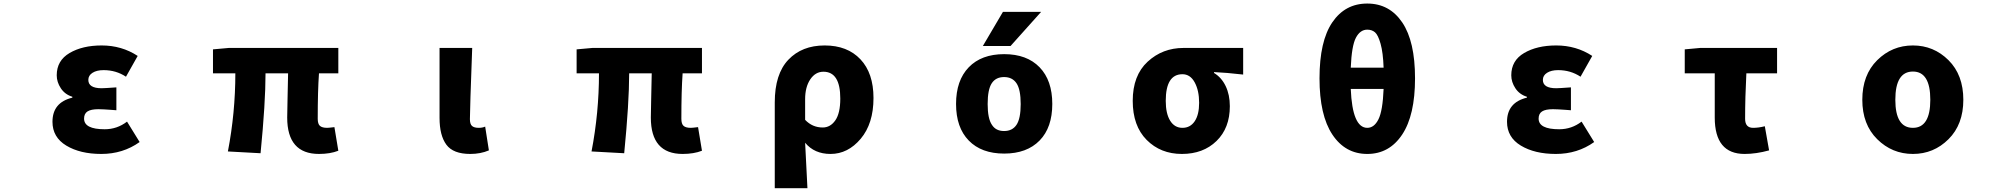

<svg xmlns="http://www.w3.org/2000/svg" viewBox="-20 -833 11040 1056"><path d="M537.1 13.7Q420.9 13.7 344.7 -32.2Q268.6 -78.1 268.6 -163.1Q268.6 -269.5 377.9 -295.9V-300.8Q336.9 -313.5 314.5 -347.7Q292 -381.8 292 -418.9Q292 -500 362.8 -541.5Q433.6 -583 539.1 -583Q649.4 -583 737.3 -525.4L672.9 -411.1Q618.2 -447.3 549.8 -447.3Q511.7 -447.3 488.8 -432.6Q465.8 -418 465.8 -393.6Q465.8 -347.7 539.1 -347.7Q554.7 -347.7 620.1 -352.5V-226.6Q609.4 -227.5 588.9 -229Q568.4 -230.5 551.8 -231.4Q535.2 -232.4 521.5 -232.4Q480.5 -232.4 461.4 -220.2Q442.4 -208 442.4 -180.7Q442.4 -122.1 555.7 -122.1Q624 -122.1 678.7 -164.1L748 -51.8Q656.2 13.7 537.1 13.7Z M1734.4 13.7Q1559.6 13.7 1559.6 -186.5Q1559.6 -200.2 1561.5 -290Q1563.5 -379.9 1564.5 -429.7H1440.4Q1440.4 -267.6 1413.1 9.8L1233.4 0Q1274.4 -212.9 1274.4 -429.7H1151.4V-561.5L1238.3 -569.3H1840.8V-429.7H1734.4Q1727.5 -333 1727.5 -179.7Q1727.5 -151.4 1739.7 -140.6Q1752 -129.9 1779.3 -129.9Q1788.1 -129.9 1819.3 -133.8L1840.8 -3.9Q1795.9 13.7 1734.4 13.7Z M2566.4 13.7Q2472.7 13.7 2435.1 -37.1Q2397.5 -87.9 2397.5 -184.6V-569.3H2577.1Q2564.5 -229.5 2564.5 -177.7Q2564.5 -150.4 2576.2 -140.1Q2587.9 -129.9 2613.3 -129.9Q2633.8 -129.9 2648.4 -136.7L2668.9 -5.9Q2623 13.7 2566.4 13.7Z M3734.4 13.7Q3559.6 13.7 3559.6 -186.5Q3559.6 -200.2 3561.5 -290Q3563.5 -379.9 3564.5 -429.7H3440.4Q3440.4 -267.6 3413.1 9.8L3233.4 0Q3274.4 -212.9 3274.4 -429.7H3151.4V-561.5L3238.3 -569.3H3840.8V-429.7H3734.4Q3727.5 -333 3727.5 -179.7Q3727.5 -151.4 3739.7 -140.6Q3752 -129.9 3779.3 -129.9Q3788.1 -129.9 3819.3 -133.8L3840.8 -3.9Q3795.9 13.7 3734.4 13.7Z M4241.2 202.1V-269.5Q4241.2 -425.8 4315.9 -504.4Q4390.6 -583 4515.6 -583Q4640.6 -583 4712.4 -506.8Q4784.2 -430.7 4784.2 -293.9Q4784.2 -153.3 4713.9 -69.8Q4643.6 13.7 4547.9 13.7Q4459 13.7 4408.2 -47.9Q4413.1 38.1 4420.9 202.1ZM4504.9 -131.8Q4546.9 -131.8 4574.2 -170.9Q4601.6 -210 4601.6 -291Q4601.6 -438.5 4508.8 -438.5Q4464.8 -438.5 4436.5 -396.5Q4408.2 -354.5 4408.2 -287.1V-173.8Q4448.2 -131.8 4504.9 -131.8Z M5435.5 -146.5Q5457 -112.3 5502.4 -112.3Q5547.9 -112.3 5570.8 -146.5Q5593.8 -180.7 5593.8 -260.7Q5593.8 -340.8 5570.8 -375Q5547.9 -409.2 5502.4 -409.2Q5457 -409.2 5434.6 -375Q5412.1 -340.8 5412.1 -260.7Q5412.1 -180.7 5435.5 -146.5ZM5698.2 -60.5Q5627.9 11.7 5502.9 11.7Q5377.9 11.7 5308.1 -60.1Q5238.3 -131.8 5238.3 -261.2Q5238.3 -390.6 5308.1 -462.9Q5377.9 -535.2 5502.9 -535.2Q5627.9 -535.2 5697.8 -462.9Q5767.6 -390.6 5767.6 -261.2Q5767.6 -131.8 5698.2 -60.5ZM5706.1 -767.6 5538.1 -580.1H5385.7L5496.1 -767.6Z M6210 -278.3Q6210 -418 6292 -493.7Q6374 -569.3 6489.3 -569.3H6817.4V-422.9Q6724.6 -433.6 6657.2 -436.5V-431.6Q6698.2 -407.2 6721.2 -359.4Q6744.1 -311.5 6744.1 -249Q6744.1 -128.9 6670.9 -57.6Q6597.7 13.7 6480.5 13.7Q6363.3 13.7 6286.6 -63.5Q6210 -140.6 6210 -278.3ZM6575.2 -267.6Q6575.2 -335 6550.8 -379.9Q6526.4 -424.8 6483.4 -424.8Q6391.6 -424.8 6391.6 -278.3Q6391.6 -208 6416 -168.9Q6440.4 -129.9 6483.4 -129.9Q6526.4 -129.9 6550.8 -166Q6575.2 -202.1 6575.2 -267.6Z M7589.8 -343.8H7409.2Q7418 -129.9 7500 -129.9Q7538.1 -129.9 7561.5 -176.8Q7585 -223.6 7589.8 -343.8ZM7409.2 -460.9H7589.8Q7586.9 -543.9 7573.2 -592.3Q7559.6 -640.6 7542.5 -655.3Q7525.4 -669.9 7500 -669.9Q7460.9 -669.9 7437.5 -625.5Q7414.1 -581.1 7409.2 -460.9ZM7237.3 -402.3Q7237.3 -606.4 7307.6 -710Q7377.9 -813.5 7500 -813.5Q7622.1 -813.5 7692.4 -709.5Q7762.7 -605.5 7762.7 -402.3Q7762.7 -199.2 7691.9 -92.8Q7621.1 13.7 7500 13.7Q7378.9 13.7 7308.1 -92.8Q7237.3 -199.2 7237.3 -402.3Z M8537.1 13.7Q8420.9 13.7 8344.7 -32.2Q8268.6 -78.1 8268.6 -163.1Q8268.6 -269.5 8377.9 -295.9V-300.8Q8336.9 -313.5 8314.5 -347.7Q8292 -381.8 8292 -418.9Q8292 -500 8362.8 -541.5Q8433.6 -583 8539.1 -583Q8649.4 -583 8737.3 -525.4L8672.9 -411.1Q8618.2 -447.3 8549.8 -447.3Q8511.7 -447.3 8488.8 -432.6Q8465.8 -418 8465.8 -393.6Q8465.8 -347.7 8539.1 -347.7Q8554.7 -347.7 8620.1 -352.5V-226.6Q8609.4 -227.5 8588.9 -229Q8568.4 -230.5 8551.8 -231.4Q8535.2 -232.4 8521.5 -232.4Q8480.5 -232.4 8461.4 -220.2Q8442.4 -208 8442.4 -180.7Q8442.4 -122.1 8555.7 -122.1Q8624 -122.1 8678.7 -164.1L8748 -51.8Q8656.2 13.7 8537.1 13.7Z M9575.2 13.7Q9411.1 13.7 9411.1 -186.5V-429.7H9246.1V-561.5L9331.1 -569.3H9753.9V-429.7H9585Q9578.1 -296.9 9578.1 -179.7Q9578.1 -129.9 9622.1 -129.9Q9652.3 -129.9 9686.5 -138.7L9710 -5.9Q9638.7 13.7 9575.2 13.7Z M10222.7 -284.2Q10222.7 -420.9 10304.7 -502Q10386.7 -583 10501 -583Q10615.2 -583 10696.8 -502Q10778.3 -420.9 10778.3 -284.2Q10778.3 -148.4 10696.8 -67.4Q10615.2 13.7 10501 13.7Q10386.7 13.7 10304.7 -67.4Q10222.7 -148.4 10222.7 -284.2ZM10501 -129.9Q10596.7 -129.9 10596.7 -284.2Q10596.7 -439.5 10501 -439.5Q10404.3 -439.5 10404.3 -284.2Q10404.3 -129.9 10501 -129.9Z"/></svg>

Font: Gen Shin Gothic Monospace Heavy
Style: Bold
Weight: 800
Designer: [Source Han Sans]
Ryoko NISHIZUKA  (kana & ideographs); Paul D. Hunt (Latin, Greek & Cyrillic); Wenlong ZHANG  (bopomofo
Version: Version 1.002.20150607